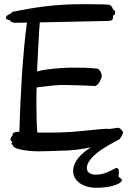

<svg xmlns="http://www.w3.org/2000/svg" viewBox="-20 -718 609 911"><path d="M564 -90.8Q564 -88.9 562.3 -84Q560.5 -79.1 557.6 -73.5Q554.7 -67.9 551 -62.5Q547.4 -57.1 543 -55.2Q537.1 -51.8 523.7 -44.9Q510.3 -38.1 493.7 -28.3Q477.1 -18.6 459 -6.3Q440.9 5.9 426 19.8Q411.1 33.7 401.6 49.1Q392.1 64.5 392.1 80.1Q392.1 87.9 395.5 93.8Q398.9 99.6 404.8 103.3Q410.6 106.9 418 108.9Q425.3 110.8 433.1 110.8Q448.2 110.8 461.4 107.9Q474.6 105 485.8 100.6Q497.1 96.2 506.6 91.1Q516.1 85.9 523.9 82Q525.9 81.5 530 79.8Q534.2 78.1 537.8 80.1Q541.5 82 543.5 89.4Q545.4 96.7 543 113.8Q542 119.6 544.4 122.1Q546.9 124.5 549.8 126.5Q552.7 128.4 555.4 130.1Q558.1 131.8 558.1 136.2Q558.1 141.6 554.4 145Q550.8 148.4 546.9 150.9Q528.3 161.6 499.8 167.2Q471.2 172.9 436 172.9Q413.1 172.9 393.3 167.2Q373.5 161.6 358.9 151.4Q344.2 141.1 335.7 126.7Q327.1 112.3 327.1 94.2Q327.1 77.1 333.5 61.5Q339.8 45.9 351.3 31.7Q362.8 17.6 378.2 4.9Q393.6 -7.8 411.1 -19Q378.9 -12.2 342 -7.6Q305.2 -2.9 266.1 -2.9Q236.8 -2 211.4 -1Q186 0 164.1 0Q151.9 0 140.9 -0.5Q129.9 -1 120.1 -2Q106.4 -3.4 93.8 -5.4Q82.5 -7.3 70.6 -10.3Q58.6 -13.2 49.8 -18.1Q47.4 -18.6 45.4 -20.5Q41.5 -23.4 42 -28.8Q37.6 -31.2 35.6 -34.2Q34.7 -35.6 34.2 -36.1Q34.2 -37.1 34.7 -38.6Q35.2 -40.5 39.1 -45.9Q35.6 -46.4 33.9 -47.9Q32.2 -49.3 31.2 -51.3Q29.8 -53.2 29.8 -56.2Q29.8 -59.1 30.8 -62Q31.7 -64.5 33.4 -67.6Q35.2 -70.8 39.1 -74.2Q39.1 -80.6 40.5 -83.5Q41 -85.4 42 -85.9Q42.5 -87.4 45.9 -88.9Q49.3 -90.3 53.7 -91.3Q58.1 -92.3 62.7 -92.8Q67.4 -93.3 70.8 -92.8L71.8 -91.8Q72.8 -124 74.2 -161.6Q75.7 -199.2 77.1 -231.4Q79.1 -269 81.1 -306.2Q83 -352.1 86.9 -402.8Q90.3 -446.3 95.2 -500.5Q100.1 -554.7 107.9 -610.8L51.8 -609.9Q46.4 -609.9 41.5 -611.3Q37.6 -612.3 33.2 -614.7Q28.8 -617.2 26.9 -622.1Q19 -623 15.4 -625Q11.7 -627 9.8 -628.9Q7.8 -630.9 7.8 -633.8Q8.8 -639.2 11.2 -642.1Q13.7 -645 21 -648.9Q29.3 -651.9 33 -656.5Q36.6 -661.1 41 -662.1Q43 -662.6 64 -666.7Q85 -670.9 117.2 -676.5Q149.4 -682.1 189.5 -687.3Q229.5 -692.4 269 -694.8Q302.7 -697.3 336.2 -697.8Q369.6 -698.2 398.9 -698.2Q439 -698.2 466.3 -697.3Q493.7 -696.3 499 -694.8Q502.4 -693.8 505.9 -691.4Q508.3 -689 511.2 -684.8Q514.2 -680.7 516.1 -673.8Q520 -671.9 521.7 -670.2Q523.4 -668.5 524.4 -667L525.9 -664.1Q525.9 -661.1 525.9 -657Q525.9 -652.8 524.9 -649.9Q524.4 -648.9 522.9 -647.9Q522 -647 520.3 -646Q518.6 -645 516.1 -644Q516.6 -637.2 516.1 -633.3Q515.6 -629.4 514.6 -627Q513.7 -624.5 512.2 -623Q508.8 -620.6 500.7 -619.4Q492.7 -618.2 471.2 -618.2L168.9 -611.8Q167.5 -597.7 166.3 -578.4Q165 -559.1 163.8 -537.1Q162.6 -515.1 161.4 -492.2Q160.2 -469.2 159.2 -448Q158.2 -426.8 157.2 -408.7Q156.2 -390.6 155.8 -378.9Q174.3 -384.3 196.8 -387.5Q219.2 -390.6 238.8 -392.6Q261.7 -394.5 284.2 -396Q298.3 -397 311.5 -397Q324.7 -397 336.9 -397Q385.7 -397 412.4 -395Q439 -393.1 442.9 -392.1Q445.8 -391.6 449.2 -388.2Q452.6 -384.8 455.6 -380.1Q458.5 -375.5 460.7 -369.9Q462.9 -364.3 462.9 -359.9Q462.9 -351.6 458.5 -342.3Q454.1 -333 451.2 -327.1Q447.3 -320.8 440.9 -314.9Q434.6 -309.1 430.2 -310.1Q428.7 -310.1 418 -310.5Q407.2 -311 391.4 -311.8Q375.5 -312.5 356.9 -313Q338.4 -313.5 320.8 -314Q303.2 -314.5 289.3 -314.7Q275.4 -314.9 269 -314.9Q261.2 -314.9 246.1 -313.5Q233.4 -312.5 210.9 -310.1Q188.5 -307.6 153.8 -303.2Q152.8 -283.2 152.8 -261.2Q152.8 -239.3 152.8 -214.8Q152.8 -181.2 153.8 -148.2Q154.8 -115.2 157.2 -88.9H210Q237.8 -88.9 265.1 -89.6Q292.5 -90.3 314.9 -91.8Q347.7 -94.2 377.2 -97.2Q406.7 -100.1 430.2 -102.5Q453.6 -105 469.2 -106.2Q484.9 -107.4 488.8 -106.9Q492.7 -106 499.3 -106.4Q505.9 -106.9 513.2 -107.9Q520.5 -108.9 527.3 -109.9Q534.2 -110.8 538.1 -111.8Q541.5 -112.3 545.9 -110.1Q550.3 -107.9 554.2 -104.2Q558.1 -100.6 560.8 -96.7Q563.5 -92.8 564 -90.8Z"/></svg>

Font: Oregano
Style: Regular
Weight: 400
Version: Version 1.000